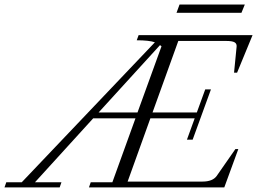

<svg xmlns="http://www.w3.org/2000/svg" viewBox="-86 -816 1120 836"><path d="M682.6 -760.3 695.8 -796.4H980L965.3 -760.3ZM-66.4 0 -58.6 -22.5H8.8L588.4 -631.8Q563.5 -640.6 509.3 -640.6L517.6 -663.1H1013.7L946.3 -499.5H933.1L944.3 -613.3Q945.3 -626 935.3 -631.8Q925.3 -637.7 898.9 -637.7H690.4L578.1 -326.2H771L807.6 -426.8H832.5L752.9 -208H728L761.7 -300.8H568.8L469.7 -25.4H795.4Q839.8 -25.4 857.4 -49.8L939 -167H951.7L890.6 0H301.3L309.1 -22.5H403.3L503.9 -300.8H319.8L66.4 -22.5H181.6L173.8 0ZM617.2 -614.3Q616.2 -615.2 614 -616.9Q611.8 -618.7 610.8 -619.6L343.3 -326.2H512.7Z"/></svg>

Font: Elstob Light
Style: Italic
Weight: 300
Italic angle: -20°
Designer: Peter S. Baker
Version: Version 1.015